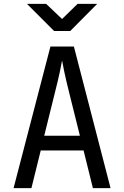

<svg xmlns="http://www.w3.org/2000/svg" viewBox="-20 -970 640 990"><path d="M50 0 240 -730H361L550 0H459L411 -194H190L142 0ZM208 -270H392L336 -495Q320 -559 311 -602Q302 -645 300 -658Q298 -645 289 -602Q280 -559 264 -496ZM259 -810 119 -950H218L300 -872L380 -950H481L342 -810Z"/></svg>

Font: NKDuy Mono
Style: Regular
Weight: 400
Monospace: yes
Designer: NKDuy
Foundry: NKDuy
Version: Version 2.251; ttfautohint (v1.8.4.7-5d5b)